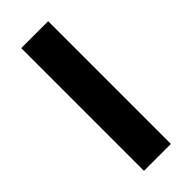

<svg xmlns="http://www.w3.org/2000/svg" viewBox="-241 -783 822 822"><g transform="rotate(-45 170.0 -371.5)"><path d="M89 0V-743H252V0Z"/></g></svg>

Font: Noto Sans KR Thin ExtraBold
Style: Regular
Weight: 800
Version: Version 2.004-H2;hotconv 1.0.118;makeotfexe 2.5.65603